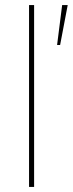

<svg xmlns="http://www.w3.org/2000/svg" viewBox="-20 -740 288 760"><path d="M95 0H115V-720H95ZM206 -562H218L248 -720H226Z"/></svg>

Font: Fixel Text Thin
Style: Regular
Weight: 100
Width: 4
Designer: AlfaBravo + MacPaw
Foundry: Kyrylo Tkachov, Marchela Mozhyna, Serhii Makarenko, Maria Weinstein, Zakhar Kryvoshyya
Version: Version 1.211